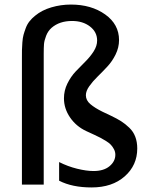

<svg xmlns="http://www.w3.org/2000/svg" viewBox="-20 -802 657 834"><path d="M497.1 -627.9Q497.1 -595.7 482.2 -565.4Q467.3 -535.2 446 -512.5Q424.8 -489.7 403.8 -469.2Q382.8 -448.7 367.9 -427.7Q353 -406.7 353 -388.2Q353 -366.2 372.6 -349.6Q392.1 -333 424.8 -316.9L460.9 -299.8Q487.8 -287.1 505.9 -275.6Q523.9 -264.2 541.5 -247.3Q559.1 -230.5 567.6 -208Q576.2 -185.5 576.2 -157.2Q576.2 -84 521.7 -35.9Q467.3 12.2 377.9 12.2Q293.5 12.2 236.8 -17.1V-98.1Q274.4 -79.1 314.9 -69.1Q355.5 -59.1 386.2 -59.1Q430.7 -59.1 455.8 -80.1Q481 -101.1 481 -129.9Q481 -142.6 474.9 -154.1Q468.8 -165.5 461.4 -173.3Q454.1 -181.2 439.5 -190.2Q424.8 -199.2 416.5 -203.4Q408.2 -207.5 391.1 -215.8L354 -232.9Q310.5 -253.4 284.2 -292Q257.8 -330.6 257.8 -375Q257.8 -408.7 272.7 -439Q287.6 -469.2 308.8 -491.7Q330.1 -514.2 351.1 -534.9Q372.1 -555.7 387 -579.1Q401.9 -602.5 401.9 -626Q401.9 -663.1 370.8 -687Q339.8 -710.9 293 -710.9Q238.3 -710.9 204.1 -681.2Q188.5 -667.5 180.4 -646.7Q172.4 -626 171.1 -610.6Q169.9 -595.2 169.9 -567.9V0H75.2V-549.8Q75.2 -573.2 75.4 -584.7Q75.7 -596.2 77.1 -617.2Q78.6 -638.2 82.3 -651.1Q85.9 -664.1 92 -680.4Q98.1 -696.8 108.4 -709.7Q118.7 -722.7 132.8 -733.9Q161.6 -757.8 202.9 -770Q244.1 -782.2 288.1 -782.2Q376.5 -782.2 436.8 -739.3Q497.1 -696.3 497.1 -627.9Z"/></svg>

Font: Aurulent Sans
Style: Regular
Weight: 400
Version: Version 2007.05.04